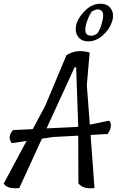

<svg xmlns="http://www.w3.org/2000/svg" viewBox="-31 -1005 624 1026"><path d="M380 -885Q396 -924 430.5 -954.5Q465 -985 505.5 -985Q546 -985 563.5 -956Q581 -927 566.5 -886Q552 -845 516.5 -814.5Q481 -784 441 -784Q401 -784 383.5 -813Q366 -842 380 -885ZM488 -955Q482 -955 460 -944Q444 -922 432 -885Q409 -814 457 -814Q471 -814 489 -826Q507 -852 514 -885Q535 -955 488 -955ZM449 -339 551 -360Q563 -352 561.5 -331.5Q560 -311 544 -289L453 -284L474 0Q413 7 388 -25L387 -280L253 -273L193 -264L72 0Q7 6 -11 -24L111 -252L32 -240Q6 -274 39 -310L144 -315L210 -438L324 -710Q379 -745 448 -724L433 -550ZM218 -319 387 -327 376 -646 367 -644Z"/></svg>

Font: Tillana
Style: Regular
Weight: 400
Designer: Lipi Raval (Devanagari, Latin), Jonny Pinhorn (Latin)
Foundry: Indian Type Foundry
Version: Version 2.002;PS 1.0;hotconv 1.0.79;makeotf.lib2.5.61930; tt